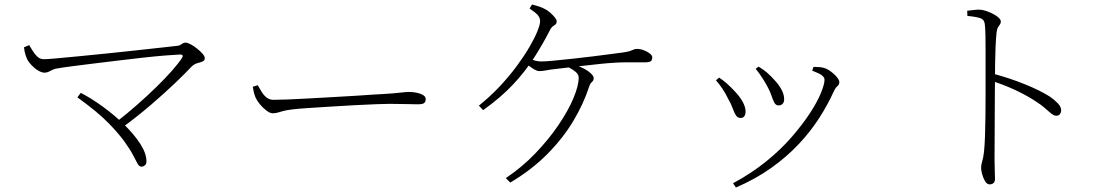

<svg xmlns="http://www.w3.org/2000/svg" viewBox="-20 -788 4990 856"><path d="M87 -577 110 -587Q117 -576 126 -561Q135 -546 147 -535Q159 -524 176 -524Q190 -524 234 -528Q278 -532 340 -538Q402 -544 470 -551Q538 -558 601 -565Q664 -572 710.5 -577Q757 -582 773 -584Q780 -585 785 -588.5Q790 -592 795.5 -595Q801 -598 807 -598Q816 -598 830 -590.5Q844 -583 858.5 -571.5Q873 -560 883 -548.5Q893 -537 893 -529Q893 -518 883.5 -514Q874 -510 860.5 -506.5Q847 -503 835 -492Q808 -463 761 -418Q714 -373 654 -321.5Q594 -270 526 -220L501 -246Q546 -281 591 -320.5Q636 -360 676 -399Q716 -438 746 -472Q776 -506 791 -529Q796 -537 794 -541Q792 -545 783 -545Q759 -544 715.5 -540.5Q672 -537 618 -531Q564 -525 506.5 -518Q449 -511 395.5 -504.5Q342 -498 300 -492.5Q258 -487 236 -483Q225 -482 215 -477Q205 -472 196.5 -468Q188 -464 179 -464Q166 -464 150 -473.5Q134 -483 121.5 -496.5Q109 -510 103 -520Q99 -528 94 -542.5Q89 -557 87 -577ZM340 -374Q387 -350 438.5 -312.5Q490 -275 534 -232Q578 -189 605.5 -146.5Q633 -104 633 -68Q633 -58 626.5 -51.5Q620 -45 611 -45Q601 -45 594 -57Q587 -69 575 -93Q563 -117 538 -152.5Q513 -188 468 -235Q440 -264 404 -293.5Q368 -323 325 -354Z M1129 -408Q1138 -392 1147.5 -377Q1157 -362 1169.5 -352.5Q1182 -343 1200 -343Q1221 -343 1262 -344.5Q1303 -346 1355 -349Q1407 -352 1461.5 -355Q1516 -358 1565 -361Q1614 -364 1648 -366.5Q1682 -369 1692 -369Q1742 -372 1764.5 -375Q1787 -378 1806 -378Q1821 -378 1838 -374.5Q1855 -371 1866.5 -364Q1878 -357 1878 -346Q1878 -336 1872 -329.5Q1866 -323 1843 -323Q1818 -323 1789.5 -324Q1761 -325 1718 -325Q1701 -325 1658.5 -323.5Q1616 -322 1561 -319Q1506 -316 1450.5 -312.5Q1395 -309 1349.5 -306Q1304 -303 1282 -300Q1257 -297 1242.5 -293Q1228 -289 1218 -286Q1208 -283 1195 -283Q1184 -283 1168 -295Q1152 -307 1138.5 -323.5Q1125 -340 1119 -354Q1114 -367 1111.5 -377.5Q1109 -388 1107 -401Z M2115 -317Q2166 -358 2209 -404Q2252 -450 2285 -495Q2318 -540 2341 -579.5Q2364 -619 2376 -649Q2388 -679 2388 -693Q2388 -710 2376 -722.5Q2364 -735 2341 -750L2352 -768Q2368 -764 2383 -759Q2398 -754 2407 -749Q2420 -743 2432.5 -732Q2445 -721 2453.5 -710.5Q2462 -700 2462 -693Q2462 -681 2451 -675Q2440 -669 2433 -656Q2401 -593 2362 -532Q2323 -471 2268.5 -412.5Q2214 -354 2134 -297ZM2327 -533Q2352 -522 2365 -518Q2378 -514 2393 -514Q2411 -514 2448 -517.5Q2485 -521 2531 -526Q2577 -531 2622 -536.5Q2667 -542 2703.5 -547Q2740 -552 2757 -554Q2778 -557 2788.5 -560.5Q2799 -564 2805 -567Q2811 -570 2820 -570Q2835 -570 2850.5 -564Q2866 -558 2877 -549.5Q2888 -541 2888 -532Q2888 -521 2882 -515.5Q2876 -510 2852 -510Q2839 -510 2815.5 -510Q2792 -510 2765.5 -510Q2739 -510 2716 -508Q2694 -507 2660 -503.5Q2626 -500 2587.5 -495.5Q2549 -491 2513.5 -487Q2478 -483 2453 -480Q2434 -478 2416 -474.5Q2398 -471 2384 -471Q2375 -471 2362 -478.5Q2349 -486 2336 -496.5Q2323 -507 2313 -516ZM2255 26 2235 6Q2307 -42 2366.5 -104Q2426 -166 2469.5 -230Q2513 -294 2536.5 -350Q2560 -406 2560 -442Q2560 -456 2546.5 -467.5Q2533 -479 2513 -489L2527 -501Q2555 -496 2577.5 -485Q2600 -474 2613.5 -461.5Q2627 -449 2627 -440Q2627 -429 2619 -422.5Q2611 -416 2606 -400Q2582 -326 2536.5 -249.5Q2491 -173 2421.5 -102.5Q2352 -32 2255 26Z M3349 -481 3362 -491Q3384 -478 3401 -463Q3418 -448 3433 -431Q3452 -411 3464 -389Q3476 -367 3476 -345Q3476 -332 3469 -325Q3462 -318 3451 -318Q3439 -318 3432.5 -330Q3426 -342 3419.5 -361.5Q3413 -381 3401 -403Q3394 -416 3386 -429Q3378 -442 3369 -455Q3360 -468 3349 -481ZM3261 48 3248 29Q3330 -15 3395.5 -68Q3461 -121 3509.5 -177Q3558 -233 3591 -283.5Q3624 -334 3640 -373.5Q3656 -413 3656 -432Q3656 -443 3644.5 -452Q3633 -461 3601 -473L3607 -490Q3617 -489 3628 -489Q3639 -489 3651 -486Q3663 -483 3675 -475.5Q3687 -468 3698 -458Q3709 -448 3715.5 -438.5Q3722 -429 3722 -422Q3722 -411 3713.5 -404Q3705 -397 3697 -380Q3671 -322 3632.5 -262Q3594 -202 3541 -145.5Q3488 -89 3418.5 -39.5Q3349 10 3261 48ZM3172 -430 3186 -442Q3205 -430 3222.5 -414Q3240 -398 3253 -384Q3279 -357 3291.5 -333.5Q3304 -310 3304 -291Q3304 -278 3298.5 -270Q3293 -262 3282 -262Q3269 -262 3261.5 -273Q3254 -284 3247 -304Q3240 -324 3225 -350Q3214 -373 3200.5 -393Q3187 -413 3172 -430Z M4292 -740Q4310 -742 4322 -743.5Q4334 -745 4344 -745Q4359 -745 4375.5 -739.5Q4392 -734 4407.5 -726Q4423 -718 4432.5 -709Q4442 -700 4442 -692Q4442 -684 4438 -679Q4434 -674 4429.5 -666.5Q4425 -659 4423 -643Q4420 -615 4418.5 -577.5Q4417 -540 4416.5 -504Q4416 -468 4416 -442Q4416 -429 4415.5 -388.5Q4415 -348 4415 -293.5Q4415 -239 4414.5 -182Q4414 -125 4414 -78Q4414 -47 4415 -25.5Q4416 -4 4416 10Q4416 22 4409.5 28Q4403 34 4392 34Q4380 34 4371.5 19.5Q4363 5 4358.5 -12.5Q4354 -30 4354 -39Q4354 -54 4359 -69Q4364 -84 4367 -111Q4370 -139 4371.5 -182Q4373 -225 4373.5 -273.5Q4374 -322 4374 -367Q4374 -412 4374 -443Q4374 -473 4374 -505.5Q4374 -538 4374 -569.5Q4374 -601 4373.5 -629Q4373 -657 4371 -676Q4370 -699 4353 -706Q4336 -713 4293 -717ZM4409 -459Q4481 -440 4550 -412Q4619 -384 4661 -357Q4680 -344 4695.5 -328Q4711 -312 4711 -296Q4711 -287 4705.5 -279.5Q4700 -272 4689 -272Q4682 -272 4674.5 -276.5Q4667 -281 4657.5 -289.5Q4648 -298 4634.5 -309.5Q4621 -321 4601 -334Q4562 -360 4514 -383Q4466 -406 4409 -425Z"/></svg>

Font: Noto Serif SC
Style: Regular
Weight: 200
Designer: Ryoko NISHIZUKA 西塚涼子 (kana & ideographs); Frank Grießhammer (Latin, Greek & Cyrillic); Wenlong ZHANG 张文龙 (bopomofo); San
Foundry: Adobe
Version: Version 2.001;hotconv 1.1.0;makeotfexe 2.6.0